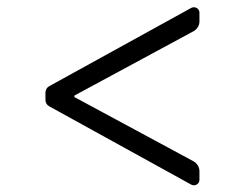

<svg xmlns="http://www.w3.org/2000/svg" viewBox="-20 -556 692 542"><path d="M108.3 -273.8V-294.7Q108.3 -300.4 111.3 -305.4Q114.3 -310.4 119.3 -312.9L519.9 -533.7Q523.1 -535.5 527.3 -535.5Q533.7 -535.5 538.4 -531.1Q543 -526.6 543 -520.2V-495.4Q543 -486.9 538.5 -479.6Q534.1 -472.3 526.6 -468L190 -286.2V-282L526.6 -100.5Q534.1 -96.2 538.5 -88.8Q543 -81.3 543 -72.8V-48.3Q543 -41.9 538.4 -37.5Q533.7 -33 527.3 -33Q523.1 -33 519.9 -34.8L119.3 -255.7Q114.3 -258.2 111.3 -263.1Q108.3 -268.1 108.3 -273.8Z"/></svg>

Font: DeltaSans Light
Style: Regular
Weight: 300
Designer: Rasmus Andersson
Foundry: rsms
Version: Version 3.012